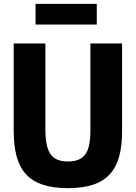

<svg xmlns="http://www.w3.org/2000/svg" viewBox="-20 -964 703 994"><path d="M164 -944H481V-837H164ZM331 10Q254 10 200.5 -8Q147 -26 114 -62.5Q81 -99 66 -154.5Q51 -210 51 -284V-739H215V-294Q215 -204 241.5 -166Q268 -128 331 -128Q363 -128 385.5 -137Q408 -146 422 -165.5Q436 -185 442 -216.5Q448 -248 448 -294V-739H612V-284Q612 -209 597 -154Q582 -99 549 -62.5Q516 -26 462.5 -8Q409 10 331 10Z"/></svg>

Font: Encode Sans Compressed
Style: ExtraBold
Weight: 800
Designer: Pablo Impallari, Andres Torresi
Foundry: Pablo Impallari, Andres Torresi
Version: Version 1.000; ttfautohint (v1.00) -l 8 -r 50 -G 200 -x 14 -